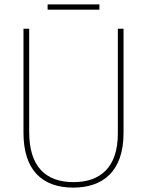

<svg xmlns="http://www.w3.org/2000/svg" viewBox="-20 -845 669 875"><path d="M433 -825H197V-801H433ZM543 -239V-714H517V-236C517 -81 436 -15 315 -15C187 -15 113 -87 113 -243V-714H87V-240C87 -73 169 10 314 10C447 10 543 -62 543 -239Z"/></svg>

Font: Noto Sans Gujarati UI SemiCondensed Thin
Style: Regular
Weight: 100
Width: 4
Designer: Jelle Bosma - Monotype Design Team, Universal Thirst
Foundry: Monotype Imaging Inc.
Version: Version 2.106